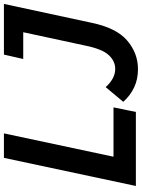

<svg xmlns="http://www.w3.org/2000/svg" viewBox="111 -842 741 1004"><g transform="rotate(-90 482.0 -339.5)"><path d="M12 0 159 -690H287L165 -117H423L399 0ZM452 -66 529 -158Q549 -135 573.5 -121.5Q598 -108 624 -108Q665 -108 696.5 -142Q728 -176 746 -264L816 -589H676L699 -690H964L865 -230Q838 -101 772 -45Q706 11 623 11Q570 11 527.5 -9Q485 -29 452 -66Z"/></g></svg>

Font: Radio Canada Condensed SemiBold
Style: Italic
Weight: 600
Width: 3
Italic angle: -12°
Designer: Charles Daoud, Etienne Aubert Bonn, Alexandre Saumier Demers, Jacques Le Bailly
Foundry: Radio-Canada
Version: Version 2.104; ttfautohint (v1.8.4.7-5d5b);gftools[0.9.28.de